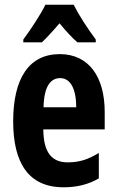

<svg xmlns="http://www.w3.org/2000/svg" viewBox="-20 -786 497 816"><path d="M293 -766H173C155 -728 109 -658 79 -618V-606H158C177 -624 204 -653 233 -687C261 -653 286 -626 309 -606H387V-618C350 -668 315 -722 293 -766ZM234 -556C104 -556 36 -454 36 -270C36 -97 99 10 250 10C307 10 356 -2 400 -28V-136C353 -107 315 -96 268 -96C198 -96 165 -140 164 -236H425V-310C425 -460 357 -556 234 -556ZM236 -454C280 -454 304 -407 304 -330H165C167 -418 194 -454 236 -454Z"/></svg>

Font: Noto Sans Lao Looped ExtraCondensed
Style: Bold
Weight: 700
Width: 2
Designer: Mark Frömberg, Ben Mitchell
Foundry: The Fontpad Ltd
Version: Version 1.002